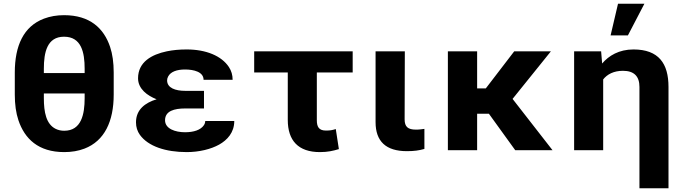

<svg xmlns="http://www.w3.org/2000/svg" viewBox="-20 -802 3657 1025"><path d="M587 -297V-415C587 -467.7 580.6 -513.2 567.8 -551.5C534.5 -650.9 460.3 -721 321.9 -721C283 -721 247.3 -714.8 214.7 -702.5C105.9 -661.4 59 -557.8 59 -415V-297C59 -244.3 65.4 -198.8 78.2 -160.5C111.5 -61.1 184.6 10 323 10C362.6 10 398.5 3.8 430.8 -8.5C538.5 -49.7 587 -155 587 -297ZM431.9 -303V-278C431.9 -191.7 414.3 -104 323 -104C306.1 -104 290.9 -107.3 277.4 -114C226.3 -139.1 214.1 -203.6 214.1 -278V-303ZM321.9 -606C414.6 -606 431.9 -522.2 431.9 -435V-412H214.1V-435C214.1 -521.4 230.7 -606 321.9 -606Z M968.9 -223H1069V-317H968.9C917.2 -317 872.1 -331.9 872.1 -373C872.1 -379.7 873.9 -386.5 877.6 -393.5C891.1 -419.3 924.5 -431 967.8 -431C1014.8 -431 1066.8 -418.1 1066.8 -376H1221.9C1221.9 -401.3 1215.3 -424 1202.1 -444C1162.9 -503.5 1080.6 -538 976.6 -538C937.7 -538 902.3 -534.7 870.4 -528C790 -511.2 717 -471.3 717 -384C717 -327.3 766.9 -291.1 816 -272C755.2 -253.6 706 -217.1 706 -149C706 -123.7 713 -101.3 726.9 -82C771 -20.8 864.6 10 976.6 10C1043.6 10 1106.5 -5.8 1149.8 -30C1193.3 -54.3 1230.7 -94.6 1230.7 -156H1075.6C1075.6 -148 1073.2 -140.5 1068.4 -133.5C1051.2 -108.1 1014.4 -96 967.8 -96C915.8 -96 861.1 -114.4 861.1 -160C861.1 -209.8 910.7 -223 968.9 -223Z M1687.9 10C1729.2 10 1758.5 3.3 1789.1 -6L1772.6 -113C1754.3 -107.4 1744.1 -105 1719.8 -105C1682.3 -105 1671.4 -125.4 1671.4 -160V-415H1862.8V-528H1337V-415H1516.3V-162C1516.3 -52 1572 10 1687.9 10Z M2152.2 5C2189.5 5 2218.2 1.3 2245.7 -7V-114L2226.4 -111.5C2218.8 -110.5 2210.1 -110 2200.6 -110C2157.6 -110 2140.1 -125.2 2140.1 -165L2141.2 -528H1985V-150C1985 -47.4 2040.3 5 2152.2 5Z M2589.9 -195 2730.7 0H2929.8L2716.4 -274L2921 -528H2725.2L2573.4 -330H2527.2V-528H2371V0H2527.2V-195Z M3305.7 -424C3365.2 -424 3393.7 -394.5 3393.7 -338V203H3548.8V-338C3548.8 -463 3496.4 -538 3361.8 -538C3284.5 -538 3230.2 -504.9 3194.6 -463L3189.1 -528H3045V0H3200.1V-378C3221.2 -404.9 3255.8 -424 3305.7 -424ZM3279.3 -782 3239.7 -613H3332.1L3420.1 -782Z"/></svg>

Font: Asimov
Style: Wid
Weight: 500
Designer: Google
Version: Version 2.000980; 2014